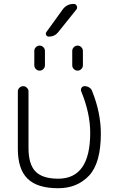

<svg xmlns="http://www.w3.org/2000/svg" viewBox="-20 -995 600 1003"><path d="M284.2 -827.1Q265.6 -803.7 235.4 -803.7Q225.6 -803.7 221.2 -812Q216.8 -820.3 222.7 -828.1L306.6 -944.3Q328.1 -974.6 365.2 -974.6Q376 -974.6 380.9 -964.4Q385.7 -954.1 378.9 -945.3ZM159.2 -654.3V-728.5Q159.2 -740.2 167.5 -748.5Q175.8 -756.8 187 -756.8Q198.2 -756.8 206.5 -748.5Q214.8 -740.2 214.8 -728.5V-654.3Q214.8 -642.6 206.5 -634.3Q198.2 -626 187 -626Q175.8 -626 167.5 -634.3Q159.2 -642.6 159.2 -654.3ZM357.4 -654.3V-728.5Q357.4 -740.2 365.7 -748.5Q374 -756.8 385.3 -756.8Q396.5 -756.8 404.8 -748.5Q413.1 -740.2 413.1 -728.5V-654.3Q413.1 -642.6 404.8 -634.3Q396.5 -626 385.3 -626Q374 -626 365.7 -634.3Q357.4 -642.6 357.4 -654.3ZM284.2 -11.7Q174.8 -11.7 124 -61.5Q73.2 -111.3 73.2 -217.8V-517.6Q73.2 -528.3 81.5 -536.6Q89.8 -544.9 101.1 -544.9Q112.3 -544.9 120.6 -536.6Q128.9 -528.3 128.9 -517.6V-221.7Q128.9 -136.7 165.5 -99.1Q202.1 -61.5 284.2 -61.5Q451.2 -61.5 451.2 -300.8Q451.2 -404.3 404.3 -517.6Q400.4 -527.3 405.8 -536.1Q411.1 -544.9 421.9 -544.9Q435.5 -544.9 446.8 -537.6Q458 -530.3 461.9 -517.6Q506.8 -405.3 506.8 -296.9Q506.8 -142.6 444.8 -77.1Q382.8 -11.7 284.2 -11.7Z"/></svg>

Font: irohamaru Light
Style: Regular
Weight: 200
Designer: [Source Han Sans]
Ryoko NISHIZUKA  (kana & ideographs); Paul D. Hunt (Latin, Greek & Cyrillic); Wenlong ZHANG  (bopomofo
Version: Version 1.01